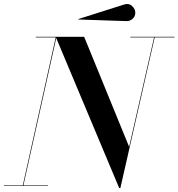

<svg xmlns="http://www.w3.org/2000/svg" viewBox="-56 -935 897 965"><path d="M577 -829 338 -837 337 -839 567 -912Q591 -920.2 607.5 -905Q624 -889.8 624 -871Q624 -852.2 609.9 -839.9Q595.8 -827.5 577 -829ZM-36 -3H58.6L224 -747H124V-750H367L593 -197L718.4 -747H599V-750H821V-747H721.4L549 10H543L226.6 -743.8L61.6 -3H185V0H-36Z"/></svg>

Font: Bodoni* 72 Medium
Style: Italic
Weight: 500
Italic angle: -13°
Version: Version 1.002; ttfautohint (v0.97) -l 8 -r 50 -G 200 -x 14 -